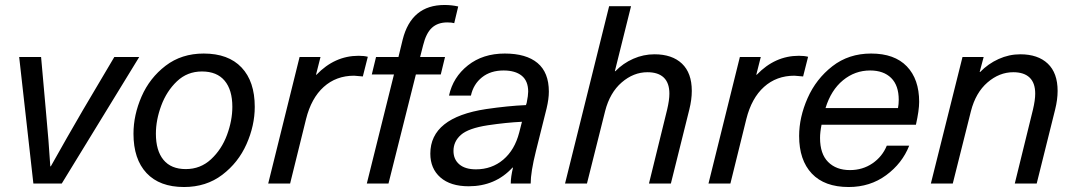

<svg xmlns="http://www.w3.org/2000/svg" viewBox="-20 -737 4319 771"><path d="M114 0 57 -508H145L164 -295Q176 -167 182 -69H184Q250 -187 313 -295L439 -508H539L228 0Z M1003 -308Q1003 -233 970 -158.5Q937 -84 872.5 -35Q808 14 719 14Q621 14 568.5 -42Q516 -98 516 -200Q516 -275 548.5 -349.5Q581 -424 645 -473Q709 -522 798 -522Q897 -522 950 -466Q1003 -410 1003 -308ZM606 -200Q606 -132 636.5 -95Q667 -58 726 -58Q785 -58 827.5 -97.5Q870 -137 891.5 -195Q913 -253 913 -308Q913 -376 882 -413Q851 -450 791 -450Q732 -450 690.5 -410.5Q649 -371 627.5 -313Q606 -255 606 -200Z M1457 -509 1437 -430Q1404 -433 1402 -433Q1330 -433 1280 -388Q1230 -343 1209 -259L1145 0H1057L1183 -508H1267L1249 -437H1251Q1324 -513 1420 -513Q1442 -513 1457 -509Z M1820 -711 1804 -644Q1794 -647 1776 -647Q1738 -647 1714.5 -625.5Q1691 -604 1679 -555L1667 -508H1767L1750 -438H1650L1540 0H1453L1562 -438H1473L1490 -508H1580L1597 -578Q1632 -717 1765 -717Q1794 -717 1820 -711Z M2184 -369Q2184 -340 2175 -302L2132 -130Q2111 -46 2111 0H2031Q2031 -26 2040 -64H2038Q1969 11 1862 11Q1789 11 1748.5 -24.5Q1708 -60 1708 -120Q1708 -265 1932 -299Q2021 -312 2092 -315L2095 -324Q2101 -354 2101 -369Q2101 -412 2075 -433Q2049 -454 2002 -454Q1950 -454 1915.5 -426.5Q1881 -399 1871 -353H1783Q1799 -427 1859 -474.5Q1919 -522 2007 -522Q2093 -522 2138.5 -484Q2184 -446 2184 -369ZM1939 -234Q1861 -222 1831 -195.5Q1801 -169 1801 -131Q1801 -97 1824.5 -77Q1848 -57 1891 -57Q1955 -57 2001 -96Q2047 -135 2065 -205L2076 -248Q2013 -245 1939 -234Z M2451 -451Q2482 -483 2523 -501Q2564 -519 2608 -519Q2679 -519 2718.5 -481.5Q2758 -444 2758 -372Q2758 -337 2748 -297L2674 0H2586L2659 -297Q2668 -335 2668 -361Q2668 -404 2645.5 -425.5Q2623 -447 2580 -447Q2524 -447 2476.5 -406Q2429 -365 2410 -291L2337 0H2249L2426 -712H2514L2449 -451Z M3225 -509 3205 -430Q3172 -433 3170 -433Q3098 -433 3048 -388Q2998 -343 2977 -259L2913 0H2825L2951 -508H3035L3017 -437H3019Q3092 -513 3188 -513Q3210 -513 3225 -509Z M3273 -183Q3273 -119 3305.5 -86.5Q3338 -54 3393 -54Q3444 -54 3483.5 -81Q3523 -108 3541 -152H3631Q3603 -81 3538.5 -33.5Q3474 14 3388 14Q3291 14 3240 -40Q3189 -94 3189 -191Q3189 -266 3223 -343Q3257 -420 3322.5 -471Q3388 -522 3478 -522Q3572 -522 3621.5 -470.5Q3671 -419 3671 -328Q3671 -294 3658 -236H3279Q3273 -206 3273 -183ZM3295 -303H3586Q3589 -319 3589 -336Q3589 -394 3558.5 -424Q3528 -454 3474 -454Q3413 -454 3365 -414.5Q3317 -375 3295 -303Z M4227 -372Q4227 -337 4217 -297L4143 0H4055L4128 -297Q4137 -335 4137 -361Q4137 -404 4114.5 -425.5Q4092 -447 4049 -447Q3993 -447 3945.5 -406Q3898 -365 3879 -291L3806 0H3718L3845 -508H3930L3914 -448H3916Q3948 -481 3990 -500Q4032 -519 4077 -519Q4148 -519 4187.5 -481.5Q4227 -444 4227 -372Z"/></svg>

Font: CST
Style: Italic
Weight: 400
Italic angle: -14°
Version: Version 1.00